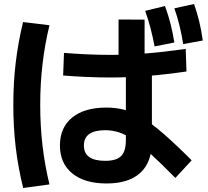

<svg xmlns="http://www.w3.org/2000/svg" viewBox="-20 -875 1040 961"><path d="M513.3 43.3Q403.7 43.3 341.8 -7Q280 -57.3 280 -146.7Q280 -237 341.3 -286.8Q402.7 -336.6 513.3 -336.6Q561 -336.6 604.3 -325Q647.7 -313.3 694.7 -284.1Q741.7 -255 800.8 -203.5Q860 -152 939.3 -72.6L857.7 15.6Q786 -57.4 734.7 -104Q683.3 -150.7 645.2 -176.7Q607 -202.7 574.2 -213Q541.3 -223.3 506.7 -223.3Q399.9 -223.3 399.9 -146.7Q399.9 -70 506.7 -70Q562.7 -70 586.4 -94Q610 -118 610 -173.3V-552H573.4V-777.4L703.7 -776.7V-560.4H740.3V-166.7Q740.3 -63.3 682.5 -10Q624.6 43.3 513.3 43.3ZM96 66Q70.7 -36.7 58.7 -137.3Q46.7 -238 46.7 -350Q46.7 -461.3 58.7 -561.7Q70.7 -662 95.3 -764.7L227.6 -748.7Q204.3 -652 192.8 -553.7Q181.3 -455.3 181.3 -350Q181.3 -244.7 192.8 -146Q204.3 -47.3 227.6 48ZM753.7 -642.7Q744.7 -691 733.4 -734Q722 -777 706.7 -820.7L805.7 -844.7Q822 -801.3 833.2 -757.2Q844.4 -713 852.7 -662.3ZM897 -654.3Q889 -703.7 878.5 -746.7Q868 -789.7 852.7 -833.3L951.3 -855Q966.7 -811.3 977.3 -767Q988 -722.7 995 -672.3ZM531.3 -487.1Q473 -487.1 408 -490.1Q343 -493.1 296 -497.1L300.3 -610.3Q346.6 -606.3 410.1 -603.3Q473.6 -600.3 531.6 -600.3Q618 -600.3 707.8 -607.3Q797.6 -614.3 909.6 -630.3L913.3 -517.1Q801 -501.1 710.3 -494.1Q619.6 -487.1 531.3 -487.1Z"/></svg>

Font: M PLUS 2 Thin
Style: Regular
Weight: 100
Designer: Coji Morishita
Foundry: UNDERFOREST DESIGN
Version: Version 1.001